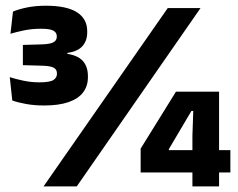

<svg xmlns="http://www.w3.org/2000/svg" viewBox="-20 -668 854 688"><path d="M138 -290Q103 -290 72.8 -295.5Q42.5 -301 24 -308L15 -391.5Q37 -384.5 64.2 -378.8Q91.5 -373 121 -373Q158.5 -373 171.2 -381.2Q184 -389.5 184 -403V-405Q184 -411.5 181.5 -416.5Q179 -421.5 173.5 -424.8Q168 -428 158.2 -430Q148.5 -432 134 -432.5L62 -434.5V-507L131 -509Q159.5 -510 171.5 -516.5Q183.5 -523 183.5 -536.5V-538Q183.5 -551.5 171.2 -558.2Q159 -565 127 -565Q94 -565 65.5 -559Q37 -553 17.5 -547L26.5 -626.5Q48 -635.5 78 -641.5Q108 -647.5 144.5 -647.5Q219 -647.5 255.8 -624Q292.5 -600.5 292.5 -556.5V-552Q292.5 -522 275.5 -502.8Q258.5 -483.5 221.5 -478.5V-466L215 -476Q258 -470.5 276.5 -450Q295 -429.5 295 -395.5V-390.5Q295 -360 278 -337.2Q261 -314.5 226 -302.2Q191 -290 138 -290ZM136 0 581 -639H698.5L255 0ZM669.5 0V-181.5L672.5 -270.5H666L585 -133.5V-102L540.5 -130H805.5V-50H484V-135.5L610.5 -339.5H765V0Z"/></svg>

Font: Anek Tamil
Style: Bold
Weight: 700
Designer: Aadarsh Rajan (Tamil), Yesha Goshar (Latin)
Foundry: Ek Type
Version: Version 1.003